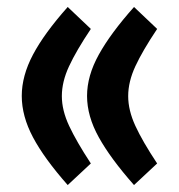

<svg xmlns="http://www.w3.org/2000/svg" viewBox="-20 -514 511 547"><path d="M238.8 -48.3 172.9 13.2Q106 -62.5 74 -122.8Q42 -183.1 42 -240.7Q42 -297.9 74 -358.4Q106 -418.9 172.9 -494.1L238.8 -431.6Q197.3 -369.6 176.8 -325.4Q156.2 -281.2 156.2 -240.2Q156.2 -199.7 177 -155.3Q197.8 -110.8 238.8 -48.3ZM427.7 -48.3 361.8 13.2Q294.9 -62.5 261.5 -122.8Q228 -183.1 228 -240.7Q228 -297.9 261.5 -358.4Q294.9 -418.9 361.8 -494.1L427.7 -431.6Q386.2 -369.6 365.7 -325.4Q345.2 -281.2 345.2 -240.2Q345.2 -199.7 365.7 -155.3Q386.2 -110.8 427.7 -48.3Z"/></svg>

Font: Vazirmatn RD FD
Style: Bold
Weight: 700
Designer: Saber Rastikerdar
Foundry: Saber Rastikerdar
Version: Version 33.003